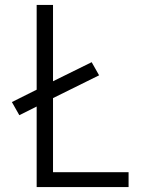

<svg xmlns="http://www.w3.org/2000/svg" viewBox="-20 -755 616 775"><path d="M128 0H499V-60H194V-359L380 -451L350 -504L194 -427V-735H128V-393L28 -343L58 -290L128 -325Z"/></svg>

Font: Iosevka Sparkle Light
Style: Regular
Weight: 300
Designer: Belleve Invis
Foundry: Belleve Invis
Version: Version 4.5.0; ttfautohint (v1.8.3)